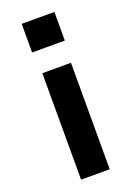

<svg xmlns="http://www.w3.org/2000/svg" viewBox="-142 -789 588 844"><g transform="rotate(-20 152.0 -366.5)"><path d="M74 -599V-733H227V-599ZM85 0V-498H219V0Z"/></g></svg>

Font: Nunito Sans 8pt
Style: Bold
Weight: 700
Version: Version 3.101;gftools[0.9.27]